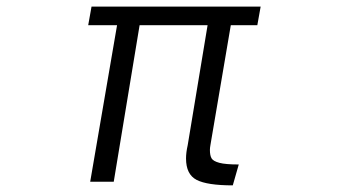

<svg xmlns="http://www.w3.org/2000/svg" viewBox="-20 -518 1040 579"><path d="M541 -40Q541 -58 546 -80L606 -442H401L323 30H252L333 -442H246L256 -498H766L756 -442H676L617 -95Q616 -88 614.5 -80Q613 -72 613 -66Q613 -49 618 -40.5Q623 -32 641.5 -27Q660 -22 700 -22L682 41Q605 41 573 24.5Q541 8 541 -40Z"/></svg>

Font: LINE Seed JP_TTF Regular
Style: Regular
Weight: 400
Designer: LINE & Fontrix & Fontworks
Version: Version 1.002